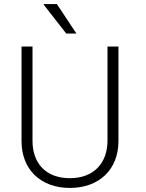

<svg xmlns="http://www.w3.org/2000/svg" viewBox="-20 -915 720 945"><path d="M306 -750H356L260 -895H195V-892ZM563 -686H509V-222C509 -114 443 -38 324 -38C206 -38 140 -111 140 -222V-686H86V-220C86 -81 180 10 324 10C468 10 563 -81 563 -220Z"/></svg>

Font: Chivo Light
Style: Regular
Weight: 300
Designer: Hector Gatti
Foundry: Omnibus-Type
Version: Version 1.003;PS 001.003;hotconv 1.0.70;makeotf.lib2.5.58329